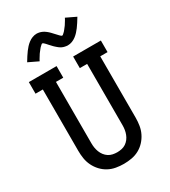

<svg xmlns="http://www.w3.org/2000/svg" viewBox="-233 -1086 1065 1205"><g transform="rotate(-30 300.0 -483.0)"><path d="M300 8Q272 8 243.5 3Q215 -2 190 -15.5Q165 -29 145.5 -50Q126 -71 113.5 -96.5Q101 -122 96.5 -150Q92 -178 92 -206V-651H39V-735H240V-651H187V-206Q187 -190 189.5 -174Q192 -158 198 -142.5Q204 -127 214 -114Q224 -101 237.5 -92Q251 -83 267.5 -79.5Q284 -76 300 -76Q316 -76 332.5 -79.5Q349 -83 362.5 -92Q376 -101 386 -114Q396 -127 402 -142.5Q408 -158 410.5 -174Q413 -190 413 -206V-651H360V-735H561V-651H508V-206Q508 -178 503.5 -150Q499 -122 486.5 -96.5Q474 -71 454.5 -50Q435 -29 410 -15.5Q385 -2 356.5 3Q328 8 300 8ZM366 -812Q361 -812 355.5 -813Q350 -814 345 -815Q340 -816 335.5 -817.5Q331 -819 326 -821.5Q321 -824 317 -826.5Q313 -829 309 -832Q305 -835 300.5 -839Q296 -843 292 -846.5Q288 -850 284.5 -853.5Q281 -857 277.5 -861Q274 -865 270.5 -868.5Q267 -872 263 -876.5Q259 -881 255.5 -885Q252 -889 249 -892Q246 -895 241.5 -899Q237 -903 234 -903Q229 -903 226.5 -900Q224 -897 219.5 -893.5Q215 -890 212.5 -887Q210 -884 208 -881.5Q206 -879 203.5 -876Q201 -873 198.5 -869.5Q196 -866 193 -862.5Q190 -859 187 -854.5Q184 -850 181.5 -845.5Q179 -841 175.5 -836Q172 -831 169 -825.5Q166 -820 163 -814L92 -848Q103 -866 112.5 -881Q122 -896 131.5 -908.5Q141 -921 150.5 -931.5Q160 -942 173 -952Q186 -962 201.5 -968Q217 -974 234 -974Q239 -974 244.5 -973Q250 -972 255 -971Q260 -970 264.5 -968Q269 -966 274 -964Q279 -962 283 -959Q287 -956 291 -953.5Q295 -951 299.5 -947Q304 -943 308 -939.5Q312 -936 315.5 -932Q319 -928 322.5 -924.5Q326 -921 329.5 -917Q333 -913 337 -909Q341 -905 344.5 -901Q348 -897 351 -894Q354 -891 358.5 -887Q363 -883 366 -883Q371 -883 373.5 -886Q376 -889 380.5 -892.5Q385 -896 387.5 -899Q390 -902 392 -904.5Q394 -907 396.5 -910Q399 -913 401.5 -916.5Q404 -920 407 -923.5Q410 -927 413 -931.5Q416 -936 418.5 -940.5Q421 -945 424.5 -950Q428 -955 431 -960.5Q434 -966 437 -972L508 -938Q497 -920 487.5 -905Q478 -890 468.5 -877.5Q459 -865 449.5 -854.5Q440 -844 427 -834Q414 -824 398.5 -818Q383 -812 366 -812Z"/></g></svg>

Font: Iosevka Etoile Medium
Style: Regular
Weight: 500
Designer: Belleve Invis
Foundry: Belleve Invis
Version: Version 22.1.2; ttfautohint (v1.8.4)